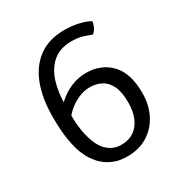

<svg xmlns="http://www.w3.org/2000/svg" viewBox="-155 -763 851 894"><g transform="rotate(-30 270.0 -316.5)"><path d="M277 12Q237.5 12 210 1.8Q182.5 -8.5 164.8 -22Q147 -35.5 138 -46Q131.5 -53.5 119.5 -69.8Q107.5 -86 95 -116.2Q82.5 -146.5 74 -196.5Q65.5 -246.5 65.5 -322Q65.5 -419 93 -491.8Q120.5 -564.5 175.8 -604.8Q231 -645 314 -645Q352.5 -645 388.8 -637Q425 -629 448.5 -615Q447 -600.5 439 -584.2Q431 -568 418.5 -560Q400 -568 375 -575.5Q350 -583 316.5 -583Q254.5 -583 216.5 -550.5Q178.5 -518 161.2 -463.5Q144 -409 144 -343V-266.5Q144 -244.5 148.5 -212.2Q153 -180 163.5 -147.2Q174 -114.5 192 -91Q206.5 -73 228 -61Q249.5 -49 278 -49Q338 -49 371 -91.2Q404 -133.5 404 -205Q404 -262 387.5 -294.8Q371 -327.5 343.5 -341.2Q316 -355 282 -355Q254 -355 223.8 -342.5Q193.5 -330 167 -307.2Q140.5 -284.5 124 -254.5L105.5 -299.5Q120 -332.5 150 -360.2Q180 -388 219.2 -404.8Q258.5 -421.5 300.5 -421.5Q382 -421.5 432.5 -369Q483 -316.5 483 -210Q483 -146.5 457.5 -96.2Q432 -46 385.8 -17Q339.5 12 277 12Z"/></g></svg>

Font: Signika Light
Style: Regular
Weight: 300
Designer: Anna Giedry
Foundry: Anna Giedry
Version: Version 2.000